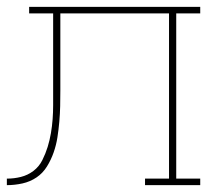

<svg xmlns="http://www.w3.org/2000/svg" viewBox="-20 -540 640 560"><path d="M0 0V-19Q21 -19 41 -24Q61 -29 77.5 -41.5Q94 -54 103.5 -73Q113 -92 119 -111.5Q125 -131 128.5 -151.5Q132 -172 133.5 -192.5Q135 -213 135 -233.5Q135 -254 135 -275V-501H65V-520H564V-501H494V-19H564V0H403V-19H473V-501H156V-276Q156 -253 155.5 -230.5Q155 -208 153 -185Q151 -162 147.5 -139.5Q144 -117 136.5 -95.5Q129 -74 117 -54.5Q105 -35 86.5 -22.5Q68 -10 45.5 -5Q23 0 0 0Z"/></svg>

Font: Iosevka HT Thin Extended
Style: Regular
Weight: 100
Width: 7
Monospace: yes
Designer: Belleve Invis
Foundry: Belleve Invis
Version: Version 32.3.0; ttfautohint (v1.8.4)